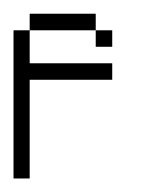

<svg xmlns="http://www.w3.org/2000/svg" viewBox="-20 -264 210 284"><path d="M0 0V-219.2H23.9V-170.4H146V-146H23.9V0ZM121.6 -194.8V-219.2H146V-194.8ZM23.9 -219.2V-243.7H121.6V-219.2Z"/></svg>

Font: FS Mondwest Regular
Style: Regular
Weight: 400
Designer: NZWStudios2024
Foundry: https://fontstruct.com
Version: Version 1.0